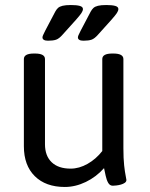

<svg xmlns="http://www.w3.org/2000/svg" viewBox="-20 -738 597 764"><path d="M238 6Q162 6 118.5 -37Q75 -80 75 -156V-503Q75 -525 115 -525H119Q159 -525 159 -503V-164Q159 -118 185.5 -92.5Q212 -67 261 -67Q295 -67 328.5 -86Q362 -105 387 -137V-503Q387 -525 427 -525H431Q471 -525 471 -503V-148Q471 -107 474 -80Q477 -53 480 -39Q483 -25 483 -22Q483 -15 476.5 -10.5Q470 -6 461 -3.5Q452 -1 443 0Q434 1 429 1Q417 1 410.5 -10.5Q404 -22 400.5 -38.5Q397 -55 394 -69Q363 -34 321.5 -14Q280 6 238 6ZM171 -576Q160 -576 154.5 -579.5Q149 -583 149 -589Q149 -594 152.5 -600.5Q156 -607 160 -616L200 -692Q205 -701 211 -706.5Q217 -712 229 -715Q241 -718 262 -718Q285 -718 297.5 -714.5Q310 -711 310 -702Q310 -695 304 -686Q298 -677 283 -660L229 -600Q215 -584 203 -580Q191 -576 171 -576ZM312 -576Q301 -576 295.5 -579.5Q290 -583 290 -589Q290 -594 293.5 -600.5Q297 -607 301 -616L341 -692Q346 -701 352 -706.5Q358 -712 370 -715Q382 -718 403 -718Q426 -718 438.5 -714.5Q451 -711 451 -702Q451 -695 445 -686Q439 -677 424 -660L370 -600Q356 -584 344 -580Q332 -576 312 -576Z"/></svg>

Font: Asap
Style: Regular
Weight: 400
Designer: Pablo Cosgaya
Foundry: Omnibus-Type
Version: Version 3.001